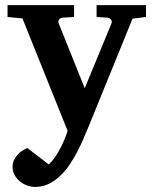

<svg xmlns="http://www.w3.org/2000/svg" viewBox="-20 -508 606 759"><path d="M503.9 -434.1 331.1 -9.8Q321.8 12.7 310.5 39.1Q299.3 65.4 285.4 92Q271.5 118.7 254.9 143.3Q238.3 168 217.8 187Q196.8 207.5 172.1 219.2Q147.5 231 118.2 231Q103.5 231 87.6 225.3Q71.8 219.7 58.8 209.2Q45.9 198.7 37.6 183.8Q29.3 168.9 29.8 150.9Q29.8 137.2 34.9 125.7Q40 114.3 48.1 105Q56.2 95.7 66.7 88.9Q77.1 82 87.9 77.1L172.9 142.1Q186.5 129.4 198.5 111.8Q210.4 94.2 220 75.4Q229.5 56.6 236.6 39.1Q243.7 21.5 247.1 8.8L68.8 -435.1L9.8 -440.9V-487.8H272.9V-440.9L227.1 -438Q217.8 -437 213.4 -430.7Q209 -424.3 211.9 -416L314.9 -159.2L420.9 -416Q423.8 -423.3 418.9 -430.2Q414.1 -437 405.8 -438L361.8 -440.9V-487.8H557.1V-440.9Z"/></svg>

Font: Charis SIL Eur
Style: Bold
Weight: 700
Foundry: SIL International
Version: Version 5.000